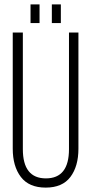

<svg xmlns="http://www.w3.org/2000/svg" viewBox="-20 -848 416 874"><path d="M119 -828H160V-743H119ZM216 -828H257V-743H216ZM337 -700V-171Q337 -91 300.5 -42.5Q264 6 188 6Q112 6 75 -42.5Q38 -91 38 -171V-700H84V-169Q84 -36 189 -36Q294 -36 294 -169V-700Z"/></svg>

Font: TypoPRO Bebas Neue
Style: Regular
Weight: 400
Designer: Ryoichi Tsunekawa
Foundry: Ryoichi Tsunekawa
Version: Version 001.003